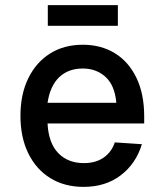

<svg xmlns="http://www.w3.org/2000/svg" viewBox="-20 -719 640 751"><path d="M307 12Q232 12 176.5 -22.5Q121 -57 90.5 -119.5Q60 -182 60 -266Q60 -350 90.5 -412.5Q121 -475 175.5 -509.5Q230 -544 304 -544Q375 -544 429 -511Q483 -478 513.5 -415Q544 -352 544 -264V-236H166Q170 -159 208 -120Q246 -81 308 -81Q355 -81 386 -103Q417 -125 429 -162L535 -155Q512 -79 452.5 -33.5Q393 12 307 12ZM166 -317H435Q429 -385 393 -418Q357 -451 304 -451Q247 -451 211.5 -417Q176 -383 166 -317ZM167 -618V-699H441V-618Z"/></svg>

Font: Geist Mono Medium
Style: Regular
Weight: 500
Monospace: yes
Designer: Basement.studio, Andrés Briganti, Mateo Zaragoza
Foundry: Basement.studio, Vercel, Andrés Briganti, Guido Ferreyra, Mateo Zaragoza
Version: Version 1.500; ttfautohint (v1.8.4.7-5d5b)